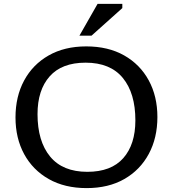

<svg xmlns="http://www.w3.org/2000/svg" viewBox="-20 -955 887 985"><path d="M422.5 -717Q535 -717 616.8 -670.8Q698.5 -624.5 743 -542.8Q787.5 -461 787.5 -354.5Q787.5 -247.5 743.2 -165.2Q699 -83 617.8 -36.5Q536.5 10 424.5 10Q312.5 10 230.5 -36.2Q148.5 -82.5 104 -164.2Q59.5 -246 59.5 -352.5Q59.5 -460 103.8 -542Q148 -624 229.5 -670.5Q311 -717 422.5 -717ZM428 -73.5Q550.5 -73.5 612.5 -143.8Q674.5 -214 674.5 -337.5Q674.5 -476.5 610.2 -555Q546 -633.5 419 -633.5Q297 -633.5 234.8 -563.2Q172.5 -493 172.5 -369.5Q172.5 -230.5 237 -152Q301.5 -73.5 428 -73.5ZM387.5 -772 480.5 -935H607.5V-913.5L449.5 -772Z"/></svg>

Font: Newsreader 6pt
Style: Regular
Weight: 400
Designer: Hugues Gentile
Foundry: Production Type
Version: Version 1.003; ttfautohint (v1.8.3)